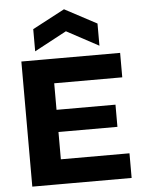

<svg xmlns="http://www.w3.org/2000/svg" viewBox="-60 -961 753 1009"><g transform="rotate(-5 316.0 -457.0)"><path d="M69 0V-660H231V0ZM186 0V-130H593V0ZM186 -274V-391H542V-274ZM186 -531V-660H590V-531ZM146 -707V-824L316 -914L485 -824V-707L316 -798Z"/></g></svg>

Font: Bricolage Grotesque 96pt ExtraBold ExtraBold
Style: Regular
Weight: 800
Version: Version 1.001;gftools[0.9.33.dev8+g029e19f]